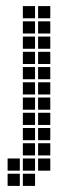

<svg xmlns="http://www.w3.org/2000/svg" viewBox="-20 -465 240 630"><path d="M5 55V95H45V55ZM5 105V145H45V105ZM55 55V95H95V55ZM55 105V145H95V105ZM55 5V45H95V5ZM105 55V95H145V55ZM105 5V45H145V5ZM55 -445V-405H95V-445ZM55 -395V-355H95V-395ZM55 -345V-305H95V-345ZM55 -295V-255H95V-295ZM55 -245V-205H95V-245ZM55 -195V-155H95V-195ZM55 -145V-105H95V-145ZM55 -95V-55H95V-95ZM55 -45V-5H95V-45ZM105 -445V-405H145V-445ZM105 -395V-355H145V-395ZM105 -345V-305H145V-345ZM105 -295V-255H145V-295ZM105 -245V-205H145V-245ZM105 -195V-155H145V-195ZM105 -145V-105H145V-145ZM105 -95V-55H145V-95ZM105 -45V-5H145V-45Z"/></svg>

Font: Nose Transport 13 Square
Style: Regular
Weight: 400
Designer: Nico Rohrbach
Foundry: Nose
Version: Version 1.400;Glyphs 3.2.3 (3260)